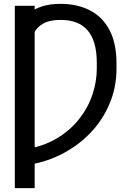

<svg xmlns="http://www.w3.org/2000/svg" viewBox="-20 -757 671 981"><path d="M157.2 -727.5V204.1H55.7V-727.5ZM103.5 87.9V6.8Q199.7 -7.8 269.5 -49.6Q339.4 -91.3 385 -149.7Q430.7 -208 452.6 -274.7Q474.6 -341.3 474.6 -406.2V-433.6Q474.6 -492.2 462.6 -533.9Q450.7 -575.7 427 -602.5Q403.3 -629.4 369.1 -642.3Q335 -655.3 290 -655.3Q232.4 -655.3 199 -635.5Q165.5 -615.7 148.7 -580.1Q131.8 -544.4 124 -496.1V-687.5Q154.3 -710.9 194.1 -724.1Q233.9 -737.3 289.1 -737.3Q375 -737.3 439.5 -704.1Q503.9 -670.9 539.6 -603.3Q575.2 -535.6 575.2 -431.6V-406.2Q575.2 -310.5 539.3 -225.8Q503.4 -141.1 439 -75Q374.5 -8.8 288.8 33.7Q203.1 76.2 103.5 87.9Z"/></svg>

Font: Inter V
Style: 
Weight: 400
Designer: Rasmus Andersson
Foundry: rsms
Version: Version 4.000;git-a3f224843